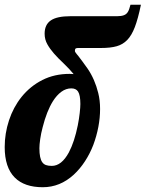

<svg xmlns="http://www.w3.org/2000/svg" viewBox="-33 -784 613 808"><path d="M29.3 -36.6Q-13.2 -79.1 -13.2 -165Q-13.2 -222.7 4.9 -277.6Q22.9 -332.5 57.6 -376Q94.2 -421.4 145.3 -447.3Q196.3 -473.1 259.8 -473.1Q266.6 -473.1 269 -472.7Q271.5 -472.2 276.9 -472.2Q259.8 -493.2 235.4 -516.6Q210.9 -539.6 194.1 -558.8Q177.2 -578.1 166.5 -597.2Q154.8 -617.7 154.8 -642.1Q154.8 -680.2 180.7 -698Q206.5 -715.8 263.2 -715.8H415H460Q477.5 -715.8 488.5 -720Q499.5 -724.1 505.4 -734.4Q510.7 -742.7 516.1 -764.2H560.1Q547.9 -705.1 534.4 -669.9Q521 -634.8 502.4 -615.7Q483.9 -596.7 458 -589.4Q432.1 -582 391.1 -582H294.9Q288.6 -582 285.4 -579.8Q282.2 -577.6 282.2 -569.8Q282.2 -565.4 290 -556.2L296.9 -547.9Q301.3 -542 313 -526.6Q324.7 -511.2 335.4 -495.6Q366.2 -450.7 380.4 -392.6Q388.2 -361.8 388.2 -325.2Q388.2 -288.6 380.9 -250Q373.5 -211.4 359.9 -174.8Q345.7 -137.7 324.7 -105.5Q303.7 -73.2 277.3 -48.8Q219.7 3.9 147 3.9Q69.8 3.9 29.3 -36.6ZM256.8 -142.6Q280.3 -187 294.4 -256.8Q299.8 -284.2 302.5 -308.6Q305.2 -333 305.2 -346.2Q305.2 -383.8 295.4 -398.9Q286.6 -412.1 267.1 -412.1Q244.6 -412.1 225.1 -397.7Q205.6 -383.3 189.9 -358.4Q163.6 -316.4 146.5 -248.5Q139.6 -222.7 136.2 -198.7Q132.8 -174.8 132.8 -160.2Q132.8 -117.7 145 -101.1Q150.9 -92.8 160.4 -89.4Q169.9 -85.9 185.1 -85.9Q226.1 -85.9 256.8 -142.6Z"/></svg>

Font: Pattaya
Style: Regular
Weight: 400
Designer: Pablo Impallari / Thai characters Designed by Thanarat Vachiruckul and Suppakit Chalermlarp
Foundry: Pablo Impallari
Version: Version 1.007;September 16, 2023;FontCreator 15.0.0.2934 64-